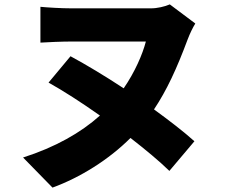

<svg xmlns="http://www.w3.org/2000/svg" viewBox="-20 -776 1040 874"><path d="M753 -756C730 -746 696 -738 667 -738H306C258 -738 194 -742 164 -745V-582C194 -584 263 -587 306 -587H644C629 -529 594 -448 543 -374C458 -430 373 -481 301 -520L201 -400C266 -364 350 -310 435 -250C348 -172 232 -106 85 -59L219 78C345 32 475 -49 574 -148C642 -95 705 -43 751 2L865 -133C816 -177 751 -227 681 -278C739 -365 784 -462 834 -596C845 -625 858 -651 869 -669Z"/></svg>

Font: Noto Sans T Chinese Black
Style: Bold
Weight: 900
Designer: Ryoko NISHIZUKA (kana & ideographs); Paul D. Hunt (Latin, Greek & Cyrillic); Wenlong ZHANG (bopomofo); Sandoll Communica
Foundry: Adobe Systems Incorporated
Version: Version 1.000;PS 1;hotconv 1.0.78;makeotf.lib2.5.61930